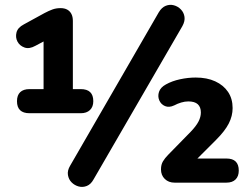

<svg xmlns="http://www.w3.org/2000/svg" viewBox="-20 -742 1013 780"><path d="M100 -282Q49 -282 49 -331Q49 -355 62 -367.5Q75 -380 100 -380H157V-599H205L124 -556Q99 -542 79.5 -549Q60 -556 51 -573Q42 -590 47 -610Q52 -630 77 -643L161 -689Q178 -698 193 -703.5Q208 -709 226 -709Q242 -709 253 -703Q264 -697 270 -685.5Q276 -674 276 -657V-380H308Q359 -380 359 -331Q359 -308 345.5 -295Q332 -282 308 -282ZM360 -13Q349 7 332.5 13.5Q316 20 299.5 15.5Q283 11 271 -1Q259 -13 256 -31Q253 -49 265 -69L625 -692Q637 -712 653.5 -718.5Q670 -725 686.5 -720.5Q703 -716 715 -703.5Q727 -691 729.5 -673.5Q732 -656 721 -636ZM689 0Q665 0 649.5 -15Q634 -30 634 -54Q634 -73 642 -86.5Q650 -100 664 -114L755 -207Q777 -230 786.5 -248.5Q796 -267 796 -285Q796 -307 783.5 -318.5Q771 -330 745 -330Q731 -330 716 -325.5Q701 -321 688 -314Q667 -304 650.5 -311Q634 -318 627 -334.5Q620 -351 626 -369Q632 -387 654 -399Q679 -413 711.5 -420Q744 -427 775 -427Q821 -427 854.5 -411.5Q888 -396 906.5 -368.5Q925 -341 925 -303Q925 -271 909.5 -240.5Q894 -210 858 -174L774 -90V-98H900Q950 -98 950 -49Q950 -26 937 -13Q924 0 900 0Z"/></svg>

Font: Nunito ExtraLight ExtraBold
Style: Regular
Weight: 800
Version: Version 3.602